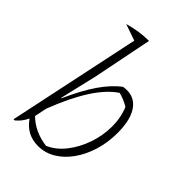

<svg xmlns="http://www.w3.org/2000/svg" viewBox="-216 -820 922 922"><g transform="rotate(45 245.0 -359.0)"><path d="M44 0 187 -677 103 -706Q142 -717 173.5 -721.5Q205 -726 238 -726L177 -422L133 -235L135 -233Q177 -327 218.5 -387.5Q260 -448 306 -482Q372 -493 408 -447Q444 -401 444 -307Q444 -242 426.5 -185Q409 -128 378 -84.5Q347 -41 306 -16.5Q265 8 218 8Q140 8 96 -57Q86 -37 76 -24.5Q66 -12 52 0ZM106 -84Q160 -31 244 -20Q291 -40 326.5 -85Q362 -130 382.5 -188.5Q403 -247 403.5 -308Q404 -369 382 -422Q348 -442 315 -450Q209 -381 119 -147Z"/></g></svg>

Font: Piazzolla ExtraLight
Style: Italic
Weight: 200
Italic angle: -11.3°
Designer: Juan Pablo del Peral
Foundry: Huerta Tipografica
Version: Version 1.330